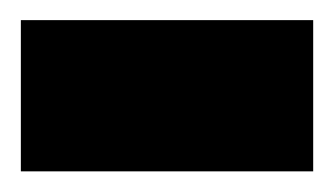

<svg xmlns="http://www.w3.org/2000/svg" viewBox="-30 -166 323 186"><path d="M-9.8 0V-146.5H273.4V0Z"/></svg>

Font: Vazir Black UI
Style: Black-UI
Weight: 900
Designer: Saber Rastikerdar
Foundry: Saber Rastikerdar
Version: Version 30.1.0